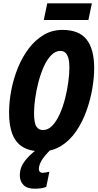

<svg xmlns="http://www.w3.org/2000/svg" viewBox="-20 -906 594 1162"><path d="M230 10Q130 10 82.5 -46.5Q35 -103 35 -224Q35 -291 48.5 -361Q62 -431 88.5 -496Q115 -561 154 -612.5Q193 -664 244 -694.5Q295 -725 358 -725Q459 -725 504.5 -666.5Q550 -608 550 -494Q550 -437 538.5 -369Q527 -301 503 -234.5Q479 -168 441.5 -112.5Q404 -57 351 -23.5Q298 10 230 10ZM240 -119Q271 -119 296.5 -145.5Q322 -172 341.5 -215.5Q361 -259 374 -310Q387 -361 393.5 -410.5Q400 -460 400 -498Q400 -598 346 -598Q315 -598 289 -571Q263 -544 244 -500.5Q225 -457 212 -406.5Q199 -356 192.5 -307.5Q186 -259 186 -223Q186 -162 200 -140.5Q214 -119 240 -119ZM245 -785 266 -886H536L515 -785ZM189 236Q144 236 122 213.5Q100 191 100 155Q100 108 129 70Q158 32 201 0H286Q248 38 232 65Q216 92 215 117Q215 128 221.5 134Q228 140 237 140Q245 140 256 138Q267 136 279 133L260 225Q242 232 224.5 234Q207 236 189 236Z"/></svg>

Font: Noto Sans ExtraCondensed ExtraBold
Style: Italic
Weight: 800
Width: 2
Italic angle: -12°
Designer: Monotype Design Team
Foundry: Monotype Imaging Inc.
Version: Version 2.013; ttfautohint (v1.8.4.7-5d5b)